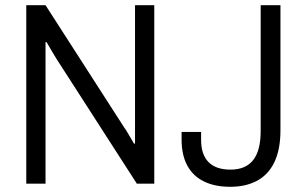

<svg xmlns="http://www.w3.org/2000/svg" viewBox="-20 -706 1177 738"><path d="M81 0V-686H155L458 -215Q463 -209 469.5 -197.5Q476 -186 483 -174.5Q490 -163 495 -154H499Q499 -170 499 -186.5Q499 -203 499 -217V-686H573V0H506L197 -480Q191 -489 179.5 -509Q168 -529 159 -544H155Q155 -528 155 -510.5Q155 -493 155 -478V0ZM865 12Q806 12 764 -8.5Q722 -29 700 -69.5Q678 -110 678 -169V-199H753V-168Q753 -112 781.5 -83Q810 -54 866 -54Q924 -54 953 -90.5Q982 -127 982 -203V-686H1058V-206Q1058 -132 1035 -83.5Q1012 -35 968.5 -11.5Q925 12 865 12Z"/></svg>

Font: Archivo SemiCondensed Light
Style: Regular
Weight: 300
Width: 4
Designer: Hector Gatti
Foundry: Omnibus-Type
Version: Version 2.001